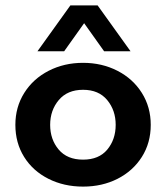

<svg xmlns="http://www.w3.org/2000/svg" viewBox="-20 -684 615 712"><path d="M37 -221Q37 -287 70 -339.5Q103 -392 160.5 -421.5Q218 -451 288 -451Q358 -451 415.5 -421.5Q473 -392 506 -339.5Q539 -287 539 -221Q539 -154 506 -102Q473 -50 416 -21Q359 8 288 8Q217 8 159.5 -21Q102 -50 69.5 -102Q37 -154 37 -221ZM288 -92Q347 -92 378 -129.5Q409 -167 409 -221Q409 -275 377.5 -313Q346 -351 288 -351Q230 -351 198 -313Q166 -275 166 -221Q166 -167 197.5 -129.5Q229 -92 288 -92ZM241 -664H342L464 -494H366L292 -598L218 -494H119Z"/></svg>

Font: Teachers SemiBold
Style: Regular
Weight: 600
Designer: Alfredo Marco Pradil & Chank Diesel
Version: Version 0.009